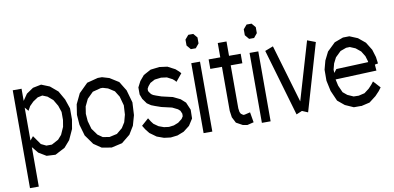

<svg xmlns="http://www.w3.org/2000/svg" viewBox="-88 -1105 3253 1584"><g transform="rotate(-10 1538.0 -313.5)"><path d="M487.8 -301.8 474.6 -224.1 435.1 -137.7 386.7 -82 303.7 -38.6 229.5 -42.5 166 -80.6 122.1 -134.3V196.3H48.3V-623.5H122.1V-522L158.7 -575.7L216.3 -614.7L286.6 -628.9L355.5 -601.1L418.5 -547.9L460.9 -473.6L487.8 -394.5ZM414.1 -310.5V-377.4L396 -432.1L364.7 -485.4L321.8 -522L280.8 -538.6L241.2 -530.3L199.7 -502.9L167 -470.2L147 -434.1L120.6 -465.8V-189.9L147 -221.7L199.7 -146.5L242.2 -126H288.6L345.7 -156.7L377 -191.9L404.8 -254.4Z M973.6 -459.5 1003.4 -354 997.6 -248 973.6 -163.1 932.1 -95.2 860.4 -37.1 770 -16.6 689 -30.3 625.5 -73.2 567.9 -153.8 541 -247.6 534.7 -332 547.9 -418.5 588.9 -503.9 664.1 -578.1 756.8 -602.1H792L851.1 -584.5L925.8 -537.6ZM924.8 -265.1 929.2 -342.3 908.2 -418.5 877 -468.8 825.2 -502 782.7 -514.6H764.6L696.8 -497.1L646 -446.8L617.7 -387.7L608.4 -327.6L613.3 -265.6L632.3 -198.2L672.9 -142.1L712.9 -114.3L768.1 -105.5L832 -119.6L880.4 -159.7L908.2 -204.1Z M1439 -274.9 1466.3 -210.9 1464.8 -137.7 1429.2 -82 1377.4 -42 1322.3 -20.5 1264.6 -13.7 1209.5 -20.5 1151.4 -41.5 1096.7 -81.1 1068.8 -116.7 1048.3 -149.9 1107.4 -202.1 1125.5 -172.9 1143.1 -149.9 1181.2 -123 1224.1 -107.4 1265.1 -102.1 1307.1 -107.4 1345.7 -122.6 1378.9 -148.4 1392.1 -168.9 1392.6 -190.4 1381.3 -216.8 1363.8 -232.4 1318.4 -254.9 1231.4 -274.9 1182.1 -292 1150.9 -304.2 1118.7 -325.7 1087.9 -368.7 1073.2 -407.7V-466.8L1098.6 -516.1L1135.7 -560.1L1198.2 -593.8L1272.5 -602.5L1338.4 -593.8L1400.4 -561.5L1428.2 -536.6L1442.4 -520.5L1390.6 -457.5L1380.4 -469.7L1363.3 -484.4L1319.3 -507.3L1271.5 -513.7L1217.3 -507.3L1177.7 -486.3L1157.2 -461.9L1146.5 -442.4V-425.3L1150.9 -416L1166.5 -395L1181.2 -384.8L1204.6 -375.5L1248.5 -360.4L1339.4 -339.4L1399.9 -310.1Z M1537.6 -2V-587.9H1610.8V-2ZM1554.2 -702.6 1524.4 -738.3V-788.1L1554.2 -822.8H1595.7L1625 -788.1V-738.3L1595.7 -702.6Z M1944.8 -104.5 1959.5 -18.6 1905.3 -5.4 1868.2 -11.7 1814.9 -41 1789.6 -90.3 1781.7 -145.5V-514.2H1684.1V-593.8H1781.7V-713.9H1855V-593.8H1952.6V-514.2H1855V-153.3L1859.4 -122.6L1867.7 -106.4L1886.2 -93.3H1897.5Z M2025.9 -2V-587.9H2099.1V-2ZM2042.5 -702.6 2012.7 -738.3V-788.1L2042.5 -822.8H2084L2113.3 -788.1V-738.3L2084 -702.6Z M2580.1 -581.5 2416.5 -21 2368.2 -41.5 2319.8 -21 2156.2 -581.5 2225.1 -607.9 2368.2 -121.6 2511.2 -607.9Z M2969.2 -155.3 2987.8 -179.2 3041.5 -120.1 3020.5 -92.3 2986.8 -56.6 2929.7 -12.7 2858.4 3.9 2855 2.9H2802.7H2795.4L2725.1 -28.3L2668.5 -75.2L2629.9 -163.1L2610.8 -252L2611.3 -344.2L2630.9 -417.5L2665.5 -486.8L2733.4 -552.2L2806.6 -579.1L2860.4 -580.1L2927.7 -552.2L2986.3 -503.9L3027.3 -437.5L3046.9 -373.5L3054.2 -318.4L3027.3 -313.5L3031.2 -262.7L2687 -249L2698.7 -195.3L2725.1 -135.7L2759.8 -106.9L2809.1 -85L2851.6 -84L2901.9 -95.7L2942.9 -127ZM2721.7 -428.2 2697.8 -381.3 2684.6 -331.5 2685.5 -303.7 2708 -332.5 2976.6 -343.3 2975.6 -351.6 2962.4 -395.5 2935.1 -439.5 2894 -473.1 2848.6 -492.2 2817.9 -491.2 2768.1 -473.1Z"/></g></svg>

Font: Gap Sans
Style: Regular
Weight: 400
Designer: Alexandre Liziard and Étienne Ozeray
Foundry: Interstices.io
Version: Version 1.6.1 - December 3. 2014